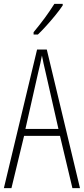

<svg xmlns="http://www.w3.org/2000/svg" viewBox="-20 -1020 432 989"><path d="M353 -51 289 -320H104L39 -51H0L171 -765H221L392 -51ZM215 -647Q209 -673 204.5 -692.5Q200 -712 196 -734Q192 -712 187.5 -692.5Q183 -673 177 -648L111 -356H281ZM303 -992Q287 -968 264.5 -940.5Q242 -913 218 -886.5Q194 -860 175 -842H153V-854Q186 -894 211 -928Q236 -962 260 -1000H303Z"/></svg>

Font: Noto Sans Tamil UI ExtraCondensed ExtraLight
Style: Regular
Weight: 200
Width: 2
Designer: Jelle Bosma - Monotype Design Team
Foundry: Monotype Imaging Inc.
Version: Version 2.004; ttfautohint (v1.8.4.7-5d5b)